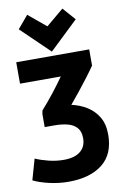

<svg xmlns="http://www.w3.org/2000/svg" viewBox="-123 -860 718 1122"><g transform="rotate(-10 235.5 -299.5)"><path d="M108 -137H166Q208 -137 242.5 -128.5Q277 -120 297.5 -97.5Q318 -75 318 -34Q318 15 284.5 43Q251 71 185 71Q141 71 96.5 60Q52 49 18 34L-17 157Q18 175 75.5 188.5Q133 202 191 202Q319 202 392.5 144Q466 86 466 -30Q466 -92 441 -134Q416 -176 375 -201.5Q334 -227 284 -238Q311 -270 341 -307.5Q371 -345 398.5 -381.5Q426 -418 443 -443V-539H10V-412H252Q224 -372 188.5 -326.5Q153 -281 112 -235L108 -213ZM121 -801 58 -726 226 -564 396 -726 330 -801 226 -714Z"/></g></svg>

Font: Repo Bold
Style: Bold
Weight: 700
Designer: Stefan Peev
Foundry: Context Ltd
Version: Version 1.502